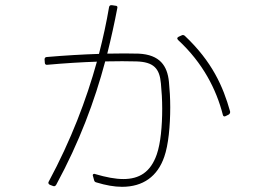

<svg xmlns="http://www.w3.org/2000/svg" viewBox="-20 -689 1040 741"><path d="M172 24 185 29C190 31 194 29 197 24C286 -140 345 -298 386 -452C433 -453 474 -453 506 -452C573 -450 596 -425 601 -367C604 -337 606 -303 606 -269C606 -203 600 -136 585 -93C561 -24 517 2 456 2C425 2 389 -5 348 -17C346 -18 345 -18 344 -18C340 -18 338 -16 338 -12C338 -11 339 -10 339 -9L343 6C344 11 347 14 352 15C388 26 421 32 451 32C532 32 588 -8 614 -84C630 -129 637 -204 637 -275C637 -310 635 -343 632 -373C626 -435 597 -478 515 -482C483 -483 442 -483 394 -482C409 -542 422 -601 433 -659C434 -664 431 -667 425 -667L412 -669C406 -670 402 -667 401 -662C391 -603 378 -543 362 -481C300 -479 230 -475 161 -469C155 -469 152 -465 152 -460L153 -447C153 -441 157 -438 163 -439C229 -445 295 -449 354 -451C313 -303 254 -148 168 12C165 17 167 21 172 24ZM851 -241 863 -247C867 -250 869 -254 868 -259C841 -355 799 -451 693 -551C689 -554 685 -555 680 -552L669 -547C666 -545 664 -543 664 -541C664 -539 666 -536 668 -534C763 -446 815 -344 840 -246C841 -240 846 -238 851 -241Z"/></svg>

Font: LINE Seed JP_OTF Thin
Style: Regular
Weight: 250
Designer: LY Corporation & Fontrix & Fontworks
Version: Version 1.007